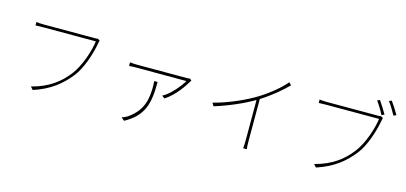

<svg xmlns="http://www.w3.org/2000/svg" viewBox="-74 -1372 4147 1959"><g transform="rotate(15 2000.0 -392.0)"><path d="M810 -679C799 -676 792 -676 781 -676H241C208 -676 185 -678 160 -681V-645C185 -646 206 -647 240 -647H797C783 -541 728 -374 653 -276C567 -163 455 -77 276 -31L303 -1C479 -59 585 -145 677 -260C752 -354 805 -521 825 -633C828 -651 829 -655 833 -664Z M1477 -410C1479 -392 1480 -377 1480 -362C1480 -227 1463 -95 1307 9C1291 19 1268 29 1251 34L1285 61C1474 -44 1513 -171 1513 -410ZM1824 -529C1815 -527 1805 -526 1797 -526H1272C1246 -526 1213 -528 1189 -531V-493C1213 -495 1246 -496 1272 -496L1795 -495C1761 -438 1678 -332 1594 -287L1624 -266C1733 -336 1808 -458 1831 -496C1835 -502 1839 -507 1842 -512Z M2811 -755C2756 -687 2650 -600 2548 -537C2438 -469 2268 -392 2108 -351L2128 -318C2276 -364 2428 -430 2535 -494V-65C2535 -34 2533 3 2531 17H2569C2567 3 2565 -34 2565 -65V-512C2671 -578 2777 -667 2837 -730Z M3806 -663C3795 -660 3788 -660 3777 -660H3237C3204 -660 3181 -662 3156 -665V-629C3181 -630 3202 -631 3236 -631H3793C3779 -525 3724 -358 3649 -260C3563 -147 3451 -61 3272 -15L3299 15C3475 -43 3581 -129 3673 -244C3748 -338 3801 -505 3821 -617C3824 -635 3825 -639 3829 -648ZM3843 -833C3869 -801 3903 -742 3926 -701L3954 -714C3931 -755 3893 -814 3870 -845ZM3725 -808C3749 -776 3787 -714 3807 -674L3835 -688C3813 -727 3774 -789 3752 -820Z"/></g></svg>

Font: Noto Sans CJK Thin
Style: Regular
Weight: 100
Designer: Ryoko NISHIZUKA (kana & ideographs); Paul D. Hunt (Latin, Greek & Cyrillic); Wenlong ZHANG (bopomofo); Sandoll Communica
Foundry: Adobe Systems Incorporated
Version: Version 1.000;PS 1;hotconv 1.0.78;makeotf.lib2.5.61930